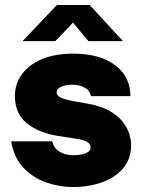

<svg xmlns="http://www.w3.org/2000/svg" viewBox="-20 -743 576 773"><path d="M273 10Q219 10 166 -8.5Q113 -27 74.5 -67.5Q36 -108 25 -174H190Q196.5 -149 213 -137Q229.5 -125 246.5 -121.5Q263.5 -118 272 -118Q304.5 -118 324.5 -125.8Q344.5 -133.5 344.5 -149Q344.5 -163.5 331 -171.8Q317.5 -180 282.5 -185L206 -197Q132 -210.5 86.5 -248Q41 -285.5 40 -355Q39.5 -403 66.8 -442Q94 -481 146.8 -504Q199.5 -527 275 -527Q381 -527 443 -481Q505 -435 505 -356H346.5Q341 -379.5 320 -390.8Q299 -402 272.5 -402Q245.5 -402 226.8 -394Q208 -386 208 -371Q208 -357.5 226 -349.2Q244 -341 285.5 -334L352 -322Q402 -310 432.8 -289.5Q463.5 -269 479.8 -245.2Q496 -221.5 502 -198.8Q508 -176 508 -160Q508 -104.5 476.8 -66.8Q445.5 -29 392.2 -9.5Q339 10 273 10ZM336 -577.5 274 -652 203 -577.5H71L209 -723H341L475 -577.5Z"/></svg>

Font: Public Sans Black
Style: Regular
Weight: 900
Designer: The Public Sans Project Authors: Dan O. Williams and USWDS (Libre Franklin designed by Pablo Impallari and Rodrigo Fuenz
Version: Version 1.007